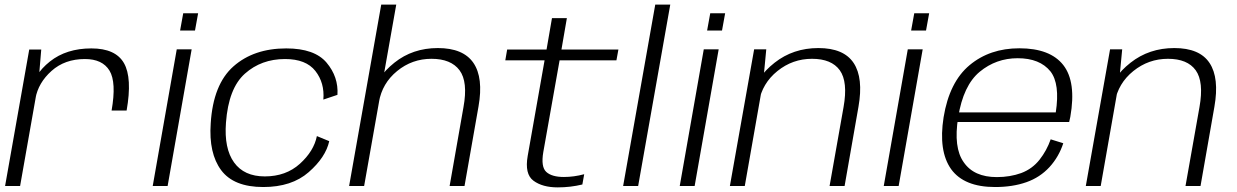

<svg xmlns="http://www.w3.org/2000/svg" viewBox="-20 -805 5352 831"><path d="M463 -326.5H528Q553 -468 516.5 -531.8Q480 -595.5 375.5 -595.5Q267.5 -595.5 196 -538.8Q124.5 -482 111 -403.5L133.5 -379Q145.5 -446.5 203 -498Q260.5 -549.5 347.5 -549.5Q423.5 -549.5 454 -499.2Q484.5 -449 463 -326.5ZM2 0H67L147 -453.5L158.5 -590.5H106.5Z M641 0H705.5L809.5 -591.5H745ZM773 -747.5 759.5 -673H824L837.5 -747.5Z M1119.5 4.5Q1242.5 4.5 1316 -59.8Q1389.5 -124 1405 -194L1351.5 -216Q1338.5 -151 1278 -96.2Q1217.5 -41.5 1126 -41.5Q1036.5 -41.5 993 -102Q949.5 -162.5 958 -274Q969 -423 1040 -486.2Q1111 -549.5 1213.5 -549.5Q1304.5 -549.5 1345 -497.8Q1385.5 -446 1379.5 -374L1440.5 -394.5Q1445.5 -472 1393.5 -533.8Q1341.5 -595.5 1219 -595.5Q1078.5 -595.5 990.5 -517.8Q902.5 -440 892 -271Q883 -141.5 937.2 -68.5Q991.5 4.5 1119.5 4.5Z M1491 0H1556L1695 -785H1630ZM1926 0H1990.5L2051 -344Q2073 -468.5 2029 -532.8Q1985 -597 1875 -597Q1766 -597 1686.8 -533.5Q1607.5 -470 1594 -394.5L1620 -363Q1634 -444.5 1698.8 -497.5Q1763.5 -550.5 1847.5 -550.5Q1932 -550.5 1969 -500.8Q2006 -451 1986 -341.5Z M2394 6Q2449 6 2500.5 -6.5L2508.5 -51Q2464 -39 2420.5 -39Q2368.5 -39 2344.5 -60.8Q2320.5 -82.5 2331.5 -147L2402 -544H2648L2656.5 -590.5H2410L2433.5 -726.5H2369L2345.5 -590.5H2175L2167 -544H2337L2264 -130.5Q2250 -51.5 2289 -22.8Q2328 6 2394 6Z M2677 0H2742L2881 -785H2816Z M2922 0H2986.5L3090.5 -591.5H3026ZM3054 -747.5 3040.5 -673H3105L3118.5 -747.5Z M3139 0H3203.5L3283.5 -455L3296.5 -591.5H3244ZM3570.5 0H3635.5L3695.5 -342.5Q3717.5 -467.5 3674.8 -532.2Q3632 -597 3522 -597Q3413 -597 3332.5 -533.5Q3252 -470 3238.5 -394.5L3264.5 -363Q3279 -444.5 3344.8 -497.5Q3410.5 -550.5 3494.5 -550.5Q3579 -550.5 3614.8 -500.8Q3650.5 -451 3631 -341.5Z M3805 0H3869.5L3973.5 -591.5H3909ZM3937 -747.5 3923.5 -673H3988L4001.5 -747.5Z M4287 4.5 4294.5 -38.5Q4195 -38.5 4151 -103Q4106 -166 4127 -297Q4149 -435.5 4220.5 -494.5Q4291.5 -553 4384.5 -553Q4480.5 -553 4526.5 -496Q4568.5 -442 4549.5 -318.5H4122L4114.5 -277H4607.5Q4610.5 -288 4612.5 -299.5Q4639 -450.5 4582 -523.5Q4525 -596 4392 -596Q4264 -596 4176.5 -523Q4089 -450 4064 -297.5Q4041 -151.5 4096.5 -73Q4152.5 4.5 4287 4.5ZM4294.5 -38.5 4287 4.5Q4363 4.5 4422.5 -16.5Q4481 -37 4522.5 -82Q4563 -126.5 4582 -185L4527.5 -202Q4510.5 -153.5 4479.5 -114Q4448 -74 4400 -56Q4351.5 -38.5 4294.5 -38.5Z M4679.5 0H4744L4824 -455L4837 -591.5H4784.5ZM5111 0H5176L5236 -342.5Q5258 -467.5 5215.2 -532.2Q5172.5 -597 5062.5 -597Q4953.5 -597 4873 -533.5Q4792.5 -470 4779 -394.5L4805 -363Q4819.5 -444.5 4885.2 -497.5Q4951 -550.5 5035 -550.5Q5119.5 -550.5 5155.2 -500.8Q5191 -451 5171.5 -341.5Z"/></svg>

Font: Anybody SemiExpanded Light
Style: Italic
Weight: 300
Width: 6
Italic angle: -10°
Version: Version 1.113;gftools[0.9.25]